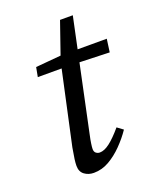

<svg xmlns="http://www.w3.org/2000/svg" viewBox="-113 -629 572 707"><g transform="rotate(-20 173.0 -275.0)"><path d="M59 -391 66 -428 190 -439V-437H346L339 -386L186 -391ZM90 -104 158 -417 208 -561H258L166 -126Q162 -108 160 -94Q158 -80 158 -73Q158 -62 164.5 -57Q171 -52 179 -52Q197 -52 218.5 -68.5Q240 -85 268 -118L291 -101Q272 -73 247 -47.5Q222 -22 193.5 -5.5Q165 11 133 11Q112 11 96.5 -0.5Q81 -12 81 -35Q81 -46 83 -61Q85 -76 90 -104Z"/></g></svg>

Font: Lisu Bosa Light
Style: Italic
Weight: 300
Italic angle: -19°
Designer: David Morse, Annie Olsen, Victor Gaultney, Frank Grießhammer (Latin)
Foundry: SIL International
Version: Version 2.000